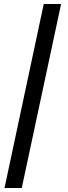

<svg xmlns="http://www.w3.org/2000/svg" viewBox="-20 -797 340 957"><path d="M2.5 140 198 -777H284.5L88.5 140Z"/></svg>

Font: Epilogue Medium
Style: Italic
Weight: 500
Italic angle: -12°
Designer: Tyler Finck
Foundry: Etcetera Type Co
Version: Version 2.112